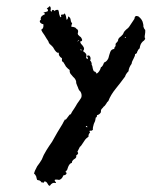

<svg xmlns="http://www.w3.org/2000/svg" viewBox="-20 -527 489 620"><path d="M100 10 108 -1 115 -12Q120 -26 130 -42L139 -56L148 -69Q165 -100 182 -127Q182 -128 185 -133L188 -138L190 -142L192 -140Q194 -143 198.5 -148.5Q203 -154 205 -157Q207 -157 208 -158Q210 -160 210 -161Q211 -164 220 -177L225 -185Q227 -188 229 -192L236 -202Q240 -208 242 -211Q246 -220 240 -231Q234 -236 232 -244L229 -251L226 -259Q227 -266 221 -274L216 -279L211 -285Q204 -291 205 -301Q200 -304 193 -312L189 -319L184 -327Q180 -328 180 -332V-339Q168 -346 170 -357Q165 -354 157 -365L154 -370L151 -375L144 -382Q138 -386 136 -394L130 -403L124 -413Q115 -425 113 -431Q122 -435 120 -449Q115 -449 110 -454Q106 -460 112 -463Q110 -470 115 -475L119 -478L123 -480Q129 -482 120 -486L126 -488L133 -490Q138 -494 131 -500Q136 -502 140 -507Q144 -506 144 -498L143 -493Q144 -490 147 -489Q147 -495 151 -495Q154 -495 157 -491Q158 -496 168 -495L170 -489L171 -482Q173 -473 176 -471Q178 -473 178 -474L177 -476V-478L179 -480H183Q187 -480 188 -484Q191 -482 193 -475L194 -469L195 -463Q200 -465 200 -474Q207 -471 208 -464L209 -458Q211 -453 213 -452L212 -449L211 -446Q210 -443 211 -440Q216 -441 223 -438L227 -434L231 -431Q233 -427 232 -423L231 -419L232 -415L234 -413L237 -410Q242 -407 243 -404Q249 -394 239 -393Q239 -389 242 -385L245 -382L248 -378Q255 -369 248 -362Q260 -354 259 -348V-345L258 -342Q258 -339 262 -336Q265 -339 263 -342L262 -344L260 -346Q268 -351 271 -344Q274 -339 271 -331Q274 -330 276 -323V-318L277 -316L278 -314Q281 -296 285 -296H286L288 -295Q291 -292 292 -289Q302 -295 306 -310Q311 -311 316 -325Q325 -328 330 -339L333 -350L336 -359Q339 -368 349 -369Q349 -373 350 -374L353 -378Q354 -382 353 -385L356 -389L359 -392Q362 -396 362 -401L366 -406L371 -410Q378 -416 379 -421Q381 -426 388 -432L393 -436Q397 -440 398 -442L406 -454L414 -466Q415 -479 427 -474Q440 -464 442 -451L443 -446V-441Q445 -434 449 -430V-423L448 -415Q446 -406 449 -402Q447 -398 445 -396L441 -393Q436 -388 434 -383Q432 -378 431 -371Q425 -366 425 -363L423 -360L422 -356Q421 -354 416 -352Q417 -348 411 -337L407 -329Q405 -323 405 -321Q396 -309 395 -297Q386 -288 384 -280L369 -260L354 -241Q337 -220 330 -201L326 -197L323 -192Q318 -184 315 -183Q314 -181 312 -179L309 -176Q305 -172 306 -165Q302 -157 293 -155Q294 -149 289 -147Q289 -144 287 -136L283 -127Q279 -115 280 -108Q278 -106 276 -105H272Q266 -105 271 -100L269 -97L267 -94Q265 -89 266 -86Q258 -80 255 -76L249 -67Q241 -54 238 -53L234 -45L230 -37Q236 -31 226 -25Q228 -18 221 -14L218 -12L215 -9Q212 -6 212 -1Q205 0 200 12L197 21Q193 27 191 28Q197 31 194 35Q191 39 185 39L183 43L180 48Q177 52 171 54L165 53H159Q153 54 161 62Q160 63 160 64Q148 61 141 73Q138 73 136 70L133 65Q129 58 123 59Q122 63 120 63L117 62H114Q112 58 108 56L104 55L100 54L98 48L97 43Q94 36 90 34Q91 26 100 10ZM239 -367Q241 -363 244 -365Q243 -368 239 -367ZM230 -392 236 -398Q232 -398 230 -392ZM262 -116V-118L261 -119Q259 -121 257 -120Q258 -116 262 -116ZM383 -406 385 -404 386 -406Q386 -407 385 -408Q383 -408 383 -406ZM392 -412Z"/></svg>

Font: Kom-post
Style: Regular
Weight: 400
Designer: @guaschetti
Foundry: guaschetti
Version: Version 1.00 December 6, 2021, initial release